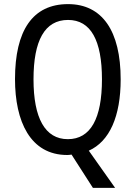

<svg xmlns="http://www.w3.org/2000/svg" viewBox="-20 -744 659 934"><path d="M567 -358C567 -594 477 -724 311 -724C139 -724 53 -596 53 -359C53 -154 127 10 307 10C314 10 323 9 328 8L432 170H540L412 -11C513 -56 567 -178 567 -358ZM143 -358C143 -546 197 -647 311 -647C422 -647 476 -547 476 -358C476 -168 421 -67 310 -67C199 -67 143 -170 143 -358Z"/></svg>

Font: Noto Sans Devanagari UI Condensed
Style: Regular
Weight: 400
Width: 3
Designer: Jelle Bosma - Monotype Design Team
Foundry: Monotype Imaging Inc.
Version: Version 2.004